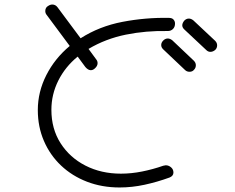

<svg xmlns="http://www.w3.org/2000/svg" viewBox="-20 -723 1040 848"><path d="M508 105Q430 105 364 79.5Q298 54 249.5 8Q201 -38 174 -100.5Q147 -163 147 -237Q147 -317 184.5 -391Q222 -465 288 -520L187 -656Q180 -664 180 -674Q180 -690 193 -697Q202 -703 211 -703Q225 -703 234 -691L336 -554Q419 -607 521 -626.5Q623 -646 726 -644Q740 -644 746.5 -636.5Q753 -629 753 -619Q753 -604 744 -595Q735 -586 721 -586Q625 -588 536 -570Q447 -552 371 -507L404 -462Q411 -454 411 -444Q411 -431 398 -420Q390 -413 381 -413Q369 -413 357 -427L323 -473Q268 -428 237.5 -367Q207 -306 207 -238Q207 -154 247.5 -90.5Q288 -27 357.5 8.5Q427 44 514 44Q560 44 607.5 34.5Q655 25 701 9Q709 7 712 7Q725 7 735.5 16Q746 25 746 39Q746 54 729 61Q674 81 618.5 93Q563 105 508 105ZM891 -502 795 -592Q785 -601 785 -611Q785 -621 794 -632Q803 -641 814 -641Q824 -641 834 -633L930 -543Q939 -534 939 -523Q939 -511 931 -503Q921 -494 909 -494Q899 -494 891 -502ZM797 -414 702 -504Q692 -513 692 -524Q692 -535 701 -544Q710 -553 721 -553Q731 -553 741 -545L836 -455Q845 -446 845 -435Q845 -423 837 -415Q830 -406 817 -406Q805 -406 797 -414Z"/></svg>

Font: Hachi Maru Pop
Style: Regular
Weight: 400
Designer: Nontynet
Foundry: Nontynet
Version: Version 1.300